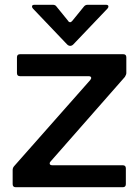

<svg xmlns="http://www.w3.org/2000/svg" viewBox="-20 -784 584 804"><path d="M46 0Q33 0 33 -13V-72Q33 -81 39 -88L358 -449Q362 -455 362 -457Q362 -465 351 -465H64Q51 -465 51 -478V-544Q51 -557 64 -557H496Q509 -557 509 -544V-478Q509 -472 503 -462L192 -108Q188 -104 188 -100Q188 -92 199 -92H494Q507 -92 507 -79V-13Q507 0 494 0ZM261 -598 118 -748Q114 -752 114 -757Q114 -764 125 -764H201Q212 -764 217 -756L265 -697Q268 -691 274 -691Q278 -691 283 -697L331 -756Q337 -764 347 -764H423Q434 -764 434 -757Q434 -752 430 -748L287 -598Q281 -592 274 -592Q267 -592 261 -598Z"/></svg>

Font: Open Sauce Two Medium
Style: Regular
Weight: 500
Designer: Alfredo Marco Pradil
Foundry: Creative Sauce Fz LLC
Version: Version 1.477